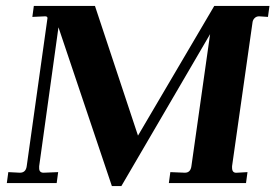

<svg xmlns="http://www.w3.org/2000/svg" viewBox="-20 -617 928 647"><path d="M112 -57V-50Q112 -35 127 -35L176 -37L171 0H3L8 -37L47 -35Q67 -35 70 -57L140 -556Q140 -562 132 -562L89 -560L94 -597H300L445 -160L702 -597H888L883 -560L853 -562Q844 -562 838 -556Q832 -550 831 -542L762 -57V-52Q762 -33 779 -35L814 -37L809 0H549L554 -37L603 -35Q622 -35 625 -57L688 -502L389 10H357L177 -525Z"/></svg>

Font: Unna
Style: Bold Italic
Weight: 700
Italic angle: -8.05°
Designer: Jorge de Buen Unna
Foundry: Omnibus-Type
Version: Version 2.008